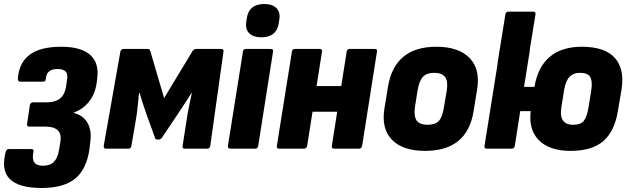

<svg xmlns="http://www.w3.org/2000/svg" viewBox="-35 -741 3136 957"><path d="M173 196Q58 196 13.5 151Q-31 106 -6 15Q-2 2 9 2H120Q135 2 132 15Q124 50 135.5 67.5Q147 85 178 85Q215 85 234 65.5Q253 46 260 2L266 -35Q272 -73 253 -91.5Q234 -110 191 -110H110Q104 -110 101.5 -114Q99 -118 100 -124L114 -218Q115 -223 119.5 -227Q124 -231 128 -231H199Q240 -231 263.5 -249.5Q287 -268 294 -307L298 -336Q305 -369 293.5 -383Q282 -397 252 -397Q224 -397 209.5 -385Q195 -373 193 -347Q193 -334 179 -334H66Q54 -334 54 -348Q59 -427 112 -467.5Q165 -508 270 -508Q370 -508 415.5 -466.5Q461 -425 449 -344L446 -323Q438 -271 408.5 -234Q379 -197 333 -180V-178Q380 -166 401.5 -128Q423 -90 415 -34L411 1Q397 102 340 149Q283 196 173 196Z M493 0Q481 0 482 -14L565 -484Q568 -497 582 -497H701Q712 -497 714 -487L783 -252L925 -487Q933 -497 943 -497H1068Q1081 -497 1079 -484L1013 -14Q1011 0 998 0H886Q873 0 875 -13L897 -154Q901 -181 908 -214.5Q915 -248 921 -277H919Q903 -251 884.5 -223Q866 -195 851 -172L771 -53Q765 -45 753 -45Q749 -45 744.5 -46Q740 -47 738 -53L695 -172Q687 -195 677.5 -223.5Q668 -252 661 -277H658Q655 -249 652 -217Q649 -185 644 -155L620 -14Q618 0 605 0Z M1114 0Q1099 0 1101 -14L1176 -484Q1178 -497 1190 -497H1314Q1329 -497 1326 -484L1252 -14Q1249 0 1238 0ZM1268 -555Q1229 -555 1208.5 -574Q1188 -593 1192 -629L1195 -648Q1199 -683 1221 -702Q1243 -721 1282 -721Q1321 -721 1341.5 -702Q1362 -683 1358 -648L1355 -629Q1351 -594 1329 -574.5Q1307 -555 1268 -555Z M1631 0Q1617 0 1619 -14L1693 -484Q1695 -497 1709 -497H1833Q1847 -497 1844 -484L1770 -14Q1767 0 1754 0ZM1356 0Q1343 0 1345 -14L1420 -484Q1422 -497 1435 -497H1559Q1572 -497 1570 -484L1496 -14Q1493 0 1480 0ZM1510 -184 1531 -312H1694L1674 -184Z M2084 11Q1972 11 1918.5 -44.5Q1865 -100 1881 -200L1899 -309Q1932 -508 2140 -508Q2251 -508 2305.5 -452Q2360 -396 2343 -295L2326 -189Q2310 -88 2249.5 -38.5Q2189 11 2084 11ZM2096 -119Q2134 -119 2152 -138Q2170 -157 2177 -203L2192 -290Q2199 -336 2183.5 -357Q2168 -378 2129 -378Q2092 -378 2073.5 -358.5Q2055 -339 2047 -294L2033 -206Q2027 -161 2042 -140Q2057 -119 2096 -119Z M2445 -427 2484 -669Q2486 -683 2499 -683H2623Q2636 -683 2634 -669L2595 -429ZM2809 11Q2701 11 2648.5 -44.5Q2596 -100 2612 -200L2629 -309Q2646 -408 2705.5 -458Q2765 -508 2865 -508Q2980 -508 3029.5 -452.5Q3079 -397 3063 -295L3045 -189Q3029 -88 2973 -38.5Q2917 11 2809 11ZM2391 0Q2378 0 2380 -14L2455 -484Q2457 -497 2470 -497H2595Q2608 -497 2605 -484L2577 -308H2698L2679 -187H2558L2531 -14Q2528 0 2516 0ZM2821 -119Q2859 -119 2874.5 -138Q2890 -157 2898 -203L2912 -290Q2919 -336 2907 -357Q2895 -378 2855 -378Q2823 -378 2804 -358.5Q2785 -339 2777 -294L2763 -206Q2756 -161 2771.5 -140Q2787 -119 2821 -119Z"/></svg>

Font: Sofia Sans Semi Condensed Black
Style: Italic
Weight: 900
Italic angle: -9°
Version: Version 4.100